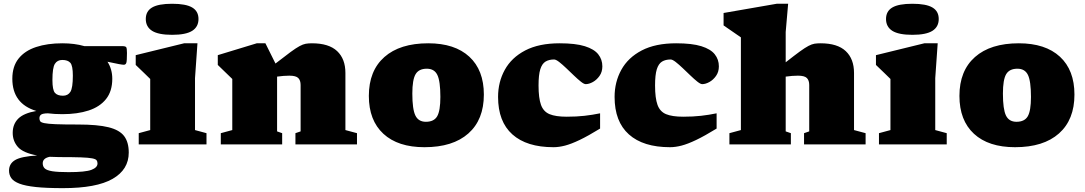

<svg xmlns="http://www.w3.org/2000/svg" viewBox="-20 -767 5766 1020"><path d="M311.5 -160.5Q269.5 -160.5 234 -165Q207 -164.5 198.2 -158Q189.5 -151.5 189.5 -139Q189.5 -129.5 193.5 -123Q197.5 -116.5 215.8 -112.8Q234 -109 276.2 -107.2Q318.5 -105.5 395.5 -105.5Q498 -105.5 556.5 -91Q615 -76.5 639.5 -44Q664 -11.5 664 43.5Q664 134 578.2 183.2Q492.5 232.5 314.5 232.5Q226 232.5 170 226.5Q114 220.5 83 208.5Q52 196.5 40 179.2Q28 162 28 139.5Q28 102.5 60.5 83.2Q93 64 177.5 59Q102 45 74.8 13.5Q47.5 -18 47.5 -61Q47.5 -107.5 77 -136.8Q106.5 -166 173 -177.5Q45.5 -216 45.5 -348.5Q45.5 -414.5 78.8 -456Q112 -497.5 171.8 -517.2Q231.5 -537 311.5 -537Q376 -537 428 -522H628Q646.5 -522 650.5 -516.2Q654.5 -510.5 654.5 -485.5Q654.5 -442.5 651 -432.8Q647.5 -423 637.5 -423Q631.5 -423 611.5 -426.5Q591.5 -430 551 -439Q576.5 -399.5 576.5 -348.5Q576.5 -282.5 543.5 -241Q510.5 -199.5 451 -180Q391.5 -160.5 311.5 -160.5ZM314.5 -258.5Q341 -258.5 354 -279.2Q367 -300 367 -365Q367 -418 353.8 -433.2Q340.5 -448.5 311 -448.5Q284.5 -448.5 271.5 -427.8Q258.5 -407 258.5 -342Q258.5 -289 271.8 -273.8Q285 -258.5 314.5 -258.5ZM207 100.5Q207 117.5 217.8 127.8Q228.5 138 258.2 142.8Q288 147.5 344.5 147.5Q434 147.5 466 135.2Q498 123 498 101.5Q498 91 493.2 84.5Q488.5 78 469.5 74.2Q450.5 70.5 409 69Q367.5 67.5 294 67.5Q267.5 67.5 244 66Q207 73.5 207 100.5Z M894.5 -582Q821.5 -582 788 -603.2Q754.5 -624.5 754.5 -666Q754.5 -707.5 788 -727.2Q821.5 -747 894.5 -747Q967.5 -747 1001 -727.2Q1034.5 -707.5 1034.5 -666Q1034.5 -624.5 1001 -603.2Q967.5 -582 894.5 -582ZM1029 -537 1016 -352V-76L1077 -59.5V0H717V-59.5L778 -76V-347.5Q770 -355.5 747 -377.8Q724 -400 701 -422V-474L958 -537Z M1549.5 -59.5 1577 -69V-315.5Q1577 -339.5 1564.8 -352.2Q1552.5 -365 1517 -365Q1487.5 -365 1452 -360V-69L1479 -59.5V0H1153V-59.5L1214 -76V-347.5L1137 -422V-474L1344 -537H1390L1443.5 -429.5Q1493.5 -468.5 1523.5 -490.5Q1553.5 -512.5 1571.8 -522.2Q1590 -532 1604.2 -534.5Q1618.5 -537 1637 -537Q1727 -537 1771 -495.5Q1815 -454 1815 -379.5V-76L1876.5 -59.5V0H1549.5Z M2235 15Q2094 15 2016.8 -56.2Q1939.5 -127.5 1939.5 -257.5Q1939.5 -391 2022 -464Q2104.5 -537 2255 -537Q2396 -537 2473.2 -465.8Q2550.5 -394.5 2550.5 -264.5Q2550.5 -131 2468.2 -58Q2386 15 2235 15ZM2242.5 -120Q2285.5 -120 2302.5 -149.2Q2319.5 -178.5 2319.5 -252Q2319.5 -335.5 2303.5 -368.8Q2287.5 -402 2247.5 -402Q2205 -402 2187.8 -372.8Q2170.5 -343.5 2170.5 -270Q2170.5 -186.5 2186.8 -153.2Q2203 -120 2242.5 -120Z M2953 -537Q3037.5 -537 3087 -521.5Q3136.5 -506 3158.2 -478.5Q3180 -451 3180 -414.5Q3180 -385 3165 -363.8Q3150 -342.5 3129.5 -331.2Q3109 -320 3091.5 -320Q3082.5 -320 3065.8 -333.2Q3049 -346.5 3028.8 -366Q3008.5 -385.5 2988 -405Q2967.5 -424.5 2950.5 -437.8Q2933.5 -451 2923.5 -451Q2896.5 -451 2878 -439.8Q2859.5 -428.5 2850.2 -398.8Q2841 -369 2841 -313Q2841 -246 2854 -210Q2867 -174 2899.5 -160.5Q2932 -147 2990.5 -147Q3043.5 -147 3085.2 -151.8Q3127 -156.5 3168 -165V-84Q3104.5 -45 3059.5 -23.5Q3014.5 -2 2981.8 6.5Q2949 15 2920.5 15Q2778 15 2702 -53Q2626 -121 2626 -252Q2626 -331.5 2661.8 -396.2Q2697.5 -461 2770.2 -499Q2843 -537 2953 -537Z M3572 -537Q3656.5 -537 3706 -521.5Q3755.5 -506 3777.2 -478.5Q3799 -451 3799 -414.5Q3799 -385 3784 -363.8Q3769 -342.5 3748.5 -331.2Q3728 -320 3710.5 -320Q3701.5 -320 3684.8 -333.2Q3668 -346.5 3647.8 -366Q3627.5 -385.5 3607 -405Q3586.5 -424.5 3569.5 -437.8Q3552.5 -451 3542.5 -451Q3515.5 -451 3497 -439.8Q3478.5 -428.5 3469.2 -398.8Q3460 -369 3460 -313Q3460 -246 3473 -210Q3486 -174 3518.5 -160.5Q3551 -147 3609.5 -147Q3662.5 -147 3704.2 -151.8Q3746 -156.5 3787 -165V-84Q3723.5 -45 3678.5 -23.5Q3633.5 -2 3600.8 6.5Q3568 15 3539.5 15Q3397 15 3321 -53Q3245 -121 3245 -252Q3245 -331.5 3280.8 -396.2Q3316.5 -461 3389.2 -499Q3462 -537 3572 -537Z M4181.5 0H3855V-59.5L3916 -76V-568.5L3824 -632V-698L4106 -747H4167L4154 -597V-436Q4201 -473 4229.2 -493.5Q4257.5 -514 4275.2 -523.2Q4293 -532.5 4307 -534.8Q4321 -537 4339 -537Q4429 -537 4473 -495.5Q4517 -454 4517 -379.5V-76L4578.5 -59.5V0H4251.5V-59.5L4279 -69V-315.5Q4279 -339.5 4266.8 -352.2Q4254.5 -365 4219 -365Q4189.5 -365 4154 -360V-69L4181.5 -59.5Z M4827 -582Q4754 -582 4720.5 -603.2Q4687 -624.5 4687 -666Q4687 -707.5 4720.5 -727.2Q4754 -747 4827 -747Q4900 -747 4933.5 -727.2Q4967 -707.5 4967 -666Q4967 -624.5 4933.5 -603.2Q4900 -582 4827 -582ZM4961.5 -537 4948.5 -352V-76L5009.5 -59.5V0H4649.5V-59.5L4710.5 -76V-347.5Q4702.5 -355.5 4679.5 -377.8Q4656.5 -400 4633.5 -422V-474L4890.5 -537Z M5372.5 15Q5231.5 15 5154.2 -56.2Q5077 -127.5 5077 -257.5Q5077 -391 5159.5 -464Q5242 -537 5392.5 -537Q5533.5 -537 5610.8 -465.8Q5688 -394.5 5688 -264.5Q5688 -131 5605.8 -58Q5523.5 15 5372.5 15ZM5380 -120Q5423 -120 5440 -149.2Q5457 -178.5 5457 -252Q5457 -335.5 5441 -368.8Q5425 -402 5385 -402Q5342.5 -402 5325.2 -372.8Q5308 -343.5 5308 -270Q5308 -186.5 5324.2 -153.2Q5340.5 -120 5380 -120Z"/></svg>

Font: Newsreader 6pt ExtraBold
Style: Regular
Weight: 800
Designer: Hugues Gentile
Foundry: Production Type
Version: Version 1.003; ttfautohint (v1.8.3)